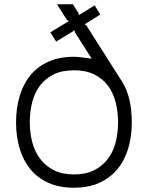

<svg xmlns="http://www.w3.org/2000/svg" viewBox="-20 -866 690 896"><path d="M595 -295Q595 -228 578 -172Q561 -116 527 -75.5Q493 -35 442.5 -12.5Q392 10 325 10Q257 10 206.5 -12.5Q156 -35 122.5 -75.5Q89 -116 72 -172Q55 -228 55 -295Q55 -362 72 -418.5Q89 -475 122.5 -515.5Q156 -556 206.5 -578.5Q257 -601 325 -601Q339 -601 356 -599Q373 -597 408 -592L329 -716V-725L242 -672L215 -715L302 -768L293 -772L246 -846H320L347 -804V-795L422 -841L448 -798L374 -752L382 -749L549 -486Q573 -448 584 -400.5Q595 -353 595 -295ZM531 -295Q531 -345 519.5 -389.5Q508 -434 483 -467Q458 -500 419 -519Q380 -538 325 -538Q270 -538 231 -519Q192 -500 167 -467Q142 -434 130.5 -390Q119 -346 119 -295Q119 -245 131 -201Q143 -157 168 -124Q193 -91 232 -71.5Q271 -52 325 -52Q380 -52 419 -71.5Q458 -91 483 -124Q508 -157 519.5 -201Q531 -245 531 -295Z"/></svg>

Font: TypoPRO Sinkin Sans
Style: 300 Light
Weight: 300
Designer: Keith Bates
Foundry: K-Type
Version: Sinkin Sans (version 1.0)  by Keith Bates   •   © 2014   www